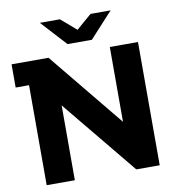

<svg xmlns="http://www.w3.org/2000/svg" viewBox="-95 -987 999 1074"><g transform="rotate(-10 404.0 -450.5)"><path d="M725 -700V0H592L243 -425V0H83V-568H7V-700H217L565 -275V-700ZM605 -901 473 -757H335L203 -901H317L404 -826L491 -901Z"/></g></svg>

Font: mBank
Style: Bold
Weight: 700
Designer: Julieta Ulanovsky
Foundry: Julieta Ulanovsky
Version: Version 7.200